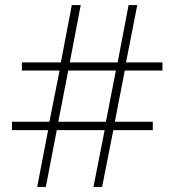

<svg xmlns="http://www.w3.org/2000/svg" viewBox="-20 -734 686 754"><path d="M470 -457H618V-489H475L519 -714H485L442 -489H254L297 -714H262L219 -489H66V-457H214L174 -256H27V-223H169L126 0H160L203 -223H391L347 0H381L425 -223H580V-256H431ZM209 -256 248 -457H435L396 -256Z"/></svg>

Font: Noto Sans Myanmar UI ExtraLight
Style: Regular
Weight: 200
Designer: Monotype Design Team
Foundry: Monotype Imaging Inc.
Version: Version 2.103